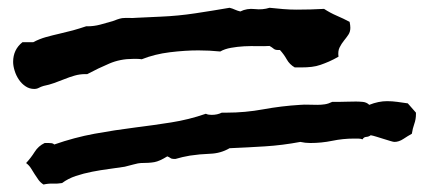

<svg xmlns="http://www.w3.org/2000/svg" viewBox="-20 -499 1176 506"><path d="M903.3 -425.8Q903.3 -415 897.9 -407.2Q892.6 -399.4 886.2 -391.6Q879.9 -383.8 875 -374Q870.1 -364.3 872.1 -349.6Q858.4 -341.8 847.2 -336.9Q835.9 -332 824.7 -328.1Q813.5 -324.2 801.3 -322.8Q789.1 -321.3 773.4 -321.3H756.8Q743.2 -329.1 735.8 -342.3Q728.5 -355.5 717.8 -367.2H712.9Q705.1 -367.2 701.2 -370.6Q697.3 -374 690.4 -377.9Q676.8 -377 659.2 -377.4Q641.6 -377.9 623.5 -377Q605.5 -376 588.9 -373Q572.3 -370.1 560.5 -363.3Q532.2 -366.2 502.9 -366.2Q467.8 -366.2 427.7 -361.3Q387.7 -356.4 353.5 -342.8Q347.7 -343.8 341.8 -343.8H330.1Q296.9 -343.8 268.1 -331.5Q239.3 -319.3 210 -303.7H205.1Q190.4 -303.7 176.8 -299.8Q163.1 -295.9 149.9 -290.5Q136.7 -285.2 123 -280.3Q109.4 -275.4 94.7 -272.5Q87.9 -270.5 82.5 -267.6Q77.1 -264.6 70.3 -264.6Q57.6 -264.6 47.4 -271.5Q37.1 -278.3 29.8 -289.1Q22.5 -299.8 18.6 -312.5Q14.6 -325.2 14.6 -335.9Q14.6 -368.2 39.1 -387.7H67.4Q84 -396.5 101.6 -401.4Q119.1 -406.2 136.7 -410.2L171.9 -418.9Q189.5 -423.8 207 -429.7H210.9Q227.5 -429.7 244.1 -434.1Q260.7 -438.5 277.3 -443.4Q282.2 -445.3 289.1 -447.8Q295.9 -450.2 301.8 -451.2Q311.5 -452.1 320.8 -451.7Q330.1 -451.2 338.9 -452.1L403.3 -455.1Q449.2 -457 494.6 -463.9Q540 -470.7 585 -478.5Q592.8 -476.6 599.1 -473.6Q605.5 -470.7 613.3 -468.8Q630.9 -477.5 651.4 -475.1Q671.9 -472.7 690.4 -478.5Q708 -476.6 726.1 -475.1Q744.1 -473.6 761.7 -473.6Q780.3 -473.6 797.9 -474.1Q815.4 -474.6 834 -475.6Q850.6 -464.8 867.7 -457.5Q884.8 -450.2 901.4 -441.4Q902.3 -436.5 902.8 -433.1Q903.3 -429.7 903.3 -425.8ZM1076.2 -198.2Q1076.2 -184.6 1071.8 -172.4Q1067.4 -160.2 1065.4 -146.5Q1054.7 -140.6 1043 -132.8Q1031.2 -125 1019.5 -125Q1016.6 -125 1008.8 -127.4Q1001 -129.9 991.2 -132.8Q981.4 -135.7 972.2 -138.7Q962.9 -141.6 957 -142.6Q952.1 -138.7 945.3 -138.2Q938.5 -137.7 935.5 -131.8Q929.7 -133.8 923.8 -133.8H913.1Q883.8 -133.8 855.5 -127.9Q827.1 -122.1 797.9 -122.1Q784.2 -122.1 771.5 -125Q724.6 -116.2 678.7 -113.3Q632.8 -110.4 585 -108.4Q561.5 -94.7 533.7 -93.8Q505.9 -92.8 480.5 -88.9Q469.7 -86.9 460.9 -85Q452.1 -83 442.4 -80.1H438.5Q432.6 -80.1 429.2 -82.5Q425.8 -85 420.9 -86.9Q400.4 -74.2 387.2 -71.8Q374 -69.3 350.6 -69.3Q345.7 -69.3 331.1 -65.4Q316.4 -61.5 308.6 -59.6Q290 -56.6 267.6 -53.7Q245.1 -50.8 222.7 -46.4Q200.2 -42 179.7 -35.2Q159.2 -28.3 143.6 -16.6Q131.8 -14.6 119.6 -15.1Q107.4 -15.6 94.7 -12.7Q86.9 -17.6 81.5 -24.9Q76.2 -32.2 71.3 -40L61.5 -55.7Q56.6 -63.5 48.8 -69.3Q61.5 -83 71.3 -98.6Q81.1 -114.3 97.7 -122.1H108.4Q112.3 -122.1 116.2 -121.6Q120.1 -121.1 123 -118.2Q175.8 -136.7 229 -146.5Q282.2 -156.2 336.9 -163.1Q383.8 -168.9 430.7 -176.3Q477.5 -183.6 522.5 -199.2Q526.4 -197.3 530.3 -196.8Q534.2 -196.3 538.1 -196.3Q552.7 -196.3 564.5 -202.1H577.1Q626 -202.1 673.8 -210.9Q721.7 -219.7 771.5 -222.7Q782.2 -223.6 793.5 -223.1Q804.7 -222.7 816.4 -222.7Q826.2 -222.7 835.9 -224.1Q845.7 -225.6 855.5 -230.5H872.1Q882.8 -230.5 895 -231Q907.2 -231.4 918 -231.4Q925.8 -231.4 936 -230.5Q946.3 -229.5 953.1 -222.7Q977.5 -232.4 1000 -232.4Q1013.7 -232.4 1027.3 -230.5L1054.7 -226.6L1076.2 -202.1Z"/></svg>

Font: Rock Salt
Style: Regular
Weight: 400
Version: Version 1.001